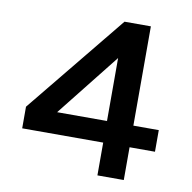

<svg xmlns="http://www.w3.org/2000/svg" viewBox="-74 -576 796 796"><g transform="rotate(10 323.5 -178.5)"><path d="M498 -502V-84H605V7H498V145H387V7H46V-84L387 -502ZM177 -84H387V-349Z"/></g></svg>

Font: Syne SemiBold
Style: Regular
Weight: 600
Designer: Lucas Descroix
Foundry: Bonjour Monde
Version: Version 2.200; ttfautohint (v1.8.4)